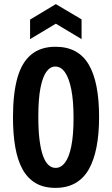

<svg xmlns="http://www.w3.org/2000/svg" viewBox="-20 -899 543 932"><path d="M249 13Q192 13 152.5 -10.5Q113 -34 89 -78Q65 -122 54 -185.5Q43 -249 43 -329Q43 -445 64.5 -521Q86 -597 132 -634.5Q178 -672 249 -672Q305 -672 345 -650.5Q385 -629 410.5 -586Q436 -543 448.5 -479Q461 -415 461 -331Q461 -249 448.5 -185Q436 -121 411 -77Q386 -33 345.5 -10Q305 13 249 13ZM250 -84Q276 -84 295.5 -109.5Q315 -135 326 -188.5Q337 -242 337 -327Q337 -410 326 -465Q315 -520 295.5 -548Q276 -576 248 -576Q224 -576 205.5 -551Q187 -526 176.5 -472.5Q166 -419 166 -333Q166 -266 172 -219Q178 -172 189 -142Q200 -112 215.5 -98Q231 -84 250 -84ZM126 -709V-804L251 -879L376 -805V-709L251 -784Z"/></svg>

Font: Bricolage Grotesque 24pt Condensed SemiBold
Style: Regular
Weight: 600
Width: 3
Designer: Mathieu Triay
Foundry: Atelier Triay
Version: Version 1.001;gftools[0.9.33.dev8+g029e19f]